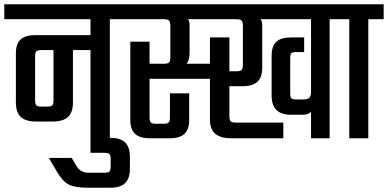

<svg xmlns="http://www.w3.org/2000/svg" viewBox="-40 -646 1812 897"><path d="M210 -178.2V-412.1H152.8Q135.7 -412.1 129.9 -406.2Q124 -400.4 124 -382.8V-178.2Q124 -159.7 129.9 -153.8Q135.7 -147.9 153.8 -147.9H181.2Q198.7 -147.9 204.3 -153.8Q210 -159.7 210 -178.2ZM544.9 -626V-556.2H473.1V0H382.8V-412.1H300.8V-167Q300.8 -121.1 277.6 -99.6Q254.4 -78.1 204.1 -78.1H129.9Q80.1 -78.1 57.1 -99.6Q34.2 -121.1 34.2 -167V-397Q34.2 -440.9 55.9 -461.4Q77.6 -481.9 126 -481.9H382.8V-556.2H-20V-626Z M477.1 -2Q522.5 -2 544.7 19.5Q566.9 41 566.9 86.9V142.1Q566.9 187.5 544.7 209.2Q522.5 231 477.1 231H369.1Q309.6 231 280.5 215.8Q251.5 200.7 224.1 152.8L188 91.8H294.9L318.8 131.8Q337.4 161.1 373 161.1H445.8Q465.3 161.1 471.2 155.3Q477.1 149.4 477.1 129.9V99.1Q477.1 79.6 471.2 73.7Q465.3 67.9 445.8 67.9H382.8V-2Z M1094.7 -345.2V-523.9Q1094.7 -543.5 1088.6 -549.8Q1082.5 -556.2 1063 -556.2H837.9Q845.7 -548.3 845.7 -529.8V-400.9Q845.7 -362.8 831.1 -348.1H940.9V-471.2H1031.7V-313H1063Q1082.5 -313 1088.6 -319.3Q1094.7 -325.7 1094.7 -345.2ZM1571.8 -626V-556.2H1500V0H1413.1V-125Q1402.3 -109.9 1373 -109.9H1318.8Q1229 -109.9 1229 -199.2V-386.2Q1229 -430.2 1250.7 -450.7Q1272.5 -471.2 1320.8 -471.2H1380.9V-402.8H1344.7Q1326.7 -402.8 1321.3 -397.5Q1315.9 -392.1 1315.9 -374V-210Q1315.9 -191.9 1321.3 -186.5Q1326.7 -181.2 1344.7 -181.2H1376Q1396.5 -181.2 1404.8 -189Q1413.1 -196.8 1413.1 -216.8V-556.2H1176.8Q1185.1 -547.9 1185.1 -529.8V-329.1Q1185.1 -284.7 1162.6 -263.9Q1140.1 -243.2 1092.8 -243.2H1031.7V-104Q1031.7 -84.5 1037.6 -78.9Q1043.5 -73.2 1063 -73.2H1283.7V0H1042Q990.2 0 965.6 -21Q940.9 -42 940.9 -86.9V-277.8H658.7V-97.2Q658.7 -79.6 664.6 -73.7Q670.4 -67.9 688 -67.9H726.1Q742.7 -67.9 748.3 -73.7Q753.9 -79.6 753.9 -97.2V-210H843.8V-85Q843.8 -41.5 822 -20.8Q800.3 0 752 0H661.1Q612.8 0 590.8 -20.8Q568.8 -41.5 568.8 -85V-451.2H658.7V-348.1H724.1Q743.7 -348.1 749.8 -354.2Q755.9 -360.4 755.9 -379.9V-523.9Q755.9 -543.5 749.8 -549.8Q743.7 -556.2 724.1 -556.2H504.9V-626Z M1752.4 -626V-556.2H1680.7V0H1591.8V-556.2H1519.5V-626Z"/></svg>

Font: Teko
Style: Regular
Weight: 400
Designer: Manushi Parikh, Jonny Pinhorn
Foundry: Indian Type Foundry
Version: Version 2.000;PS 1.0;hotconv 1.0.79;makeotf.lib2.5.61930